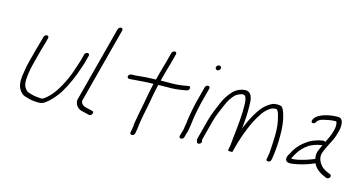

<svg xmlns="http://www.w3.org/2000/svg" viewBox="-83 -1110 2945 1560"><g transform="rotate(15 1389.0 -330.0)"><path d="M184.3 -505 173.8 -465C166.9 -438.3 160.2 -420.7 152.5 -391L121.8 -274C116.6 -254 111.8 -230.7 107.5 -204C94.9 -136.8 91.1 -80.3 114.3 -43C126.3 -25 141.5 -4.8 165.5 2C190.8 9.8 217 18 248.8 20C281.9 22.4 306.1 25.1 334.4 6C377.5 -24.8 416 -68.8 446.7 -117C486.8 -184.4 521.6 -260.8 548.7 -346C555.7 -368 565.4 -392.9 569.5 -414L579.4 -452C582.2 -462.6 575 -471 564.4 -471C553.8 -471 543.2 -462.6 540.4 -452L530.2 -413C528.6 -404.3 525.8 -394.7 521.6 -384L510.2 -348C496.5 -305 484.4 -269.4 466 -229C429 -147.6 381.8 -69.1 317.3 -24C309.2 -18.7 301.5 -16 294.2 -16C263.2 -19.4 236.5 -19.9 212.3 -28C195.6 -33.2 178.1 -36 167.3 -47C154.5 -60.7 143.1 -75.4 139.7 -98C133 -140.1 144.8 -213.1 160.8 -274L191.5 -391C199.3 -420.9 205.9 -438.3 212.8 -465L223.3 -505C226 -515.3 219 -524 208.8 -524C198.7 -524 187 -515.3 184.3 -505Z M749.7 -720 583 -84C580.9 -76 581.7 -66.3 585.4 -55C593.2 -29.2 614.6 -7.1 646.5 -2C660.5 0.9 678 6.6 692.6 9L703.9 12C727.1 18.2 745.5 -22.6 722.8 -26L710.6 -29C696.5 -31.5 677.7 -37.3 663.5 -40C641.4 -45.2 623.6 -62 622 -84L788.7 -720C791.4 -730.3 784.6 -740 774.4 -740C764.3 -740 752.4 -730.3 749.7 -720Z M944 -355H951C957 -355 964.9 -355.7 974.5 -357C1030.2 -360.4 1085.9 -367 1146.2 -367C1132.4 -309.2 1122.5 -253.9 1112.9 -198C1107.1 -168 1076.9 -21.1 1077.7 1C1078.7 7.9 1071.6 43.6 1069.4 52L1067.8 62C1064.4 86.6 1100.6 85.7 1107.3 60L1108.9 50C1112.4 36.6 1118.3 -1 1117.9 -11C1119.6 -39.2 1146.8 -170.7 1152.7 -201C1162.2 -256.9 1171.9 -311 1185.7 -369H1190.7C1214.2 -369.7 1237.3 -370 1260 -370C1304.1 -368.7 1356.6 -374.3 1394.8 -381L1422.1 -386C1447.3 -392.7 1450.1 -430.1 1424.1 -424L1396.8 -419C1361.2 -412.2 1311.7 -407.7 1270.2 -409C1246.8 -409 1223.1 -408.7 1198.9 -408H1195.9C1201.7 -430 1201.7 -430 1207.2 -451C1217.4 -494.5 1228.7 -525.6 1238.8 -564L1260.5 -647C1263.3 -657.6 1257.1 -666 1246.5 -666C1236 -666 1224.3 -657.6 1221.5 -647L1199.8 -564C1189.7 -525.4 1178.5 -494.8 1168.2 -451C1162.4 -429 1162.4 -429 1156.4 -406C1132.6 -406 1100.6 -403.9 1079.6 -403C1037.6 -401.2 1001.3 -394 961.2 -394H954.2C943.7 -394 932 -385.6 929.3 -375C926.5 -364.4 933.5 -355 944 -355Z M1555.4 -448 1520 -313C1511.3 -279.8 1506.5 -248.4 1500.4 -219C1493 -184 1490 -154.6 1485.8 -121.5C1484.2 -108.4 1478.5 -84 1478.4 -74C1477.1 -69 1477.1 -69 1474.5 -59C1471.9 -51.7 1469.7 -44.7 1468 -38L1461.7 -14C1458.9 -3.4 1466.1 5 1476.7 5C1487.3 5 1497.9 -3.4 1500.7 -14L1507 -38C1508.5 -44 1510.5 -50.3 1512.9 -57C1516.1 -69 1516.1 -69 1518.2 -77C1517.7 -77.7 1518.8 -84.3 1521.4 -97C1529.6 -140.1 1530.6 -177 1540.2 -222C1546 -250 1550.7 -281.2 1559 -313L1594.4 -448C1597.2 -458.6 1589.9 -467 1579.4 -467C1568.8 -467 1558.2 -458.6 1555.4 -448ZM1601.3 -631C1598.4 -619.9 1606.3 -608 1617.8 -608C1629.1 -608 1639.5 -616.2 1642.4 -627.5C1645.4 -638.8 1637.1 -650 1625.8 -650C1614.8 -650 1604.2 -641.9 1601.3 -631Z M2232.2 -20 2234.1 -27C2237.4 -54.6 2242.6 -75.7 2244 -103C2246.8 -132.1 2248.2 -152.9 2249.2 -184C2251 -240.2 2249.6 -308.2 2239.3 -356C2230.5 -392.7 2223.1 -434 2200 -458C2186.6 -468.9 2141.9 -468.1 2121.3 -459C2075.3 -436.7 2042.5 -404.4 2012.5 -357C1988.1 -321.3 1954.5 -253.5 1935.2 -203C1935.6 -209.7 1936.1 -215.3 1936.6 -220C1943.4 -278.6 1946.8 -343.1 1945 -397C1945.1 -427.7 1942.8 -449.7 1938.3 -463C1931.5 -487.2 1918 -507.6 1889.9 -511C1849.5 -513.7 1803.7 -490.9 1781.1 -466C1750.8 -432.5 1729.4 -402.7 1708.8 -354C1687.9 -301.9 1664.3 -253.1 1649.1 -195L1606.6 -33C1603.5 -20.9 1606.7 -11 1609.5 -2C1614.3 13.5 1637.1 9.4 1645.9 -5.5C1653 -17.4 1643.2 -23.8 1645.6 -33L1688.1 -195C1702.8 -251.2 1724.8 -298.7 1746.2 -348C1763.2 -389.5 1781.6 -416.2 1807.3 -444C1817.3 -454.7 1843.8 -467 1857.3 -470.5C1886.2 -478 1894.3 -462.4 1899.3 -444C1902.5 -433.3 1904.6 -414.3 1905.4 -387C1906.7 -311.2 1898 -223.2 1888.9 -141C1881.8 -91.8 1883.6 -51.9 1870.8 -3C1869.2 3.1 1907.8 4.6 1909 0C1913.3 -16.3 1917.6 -32.7 1921.8 -49C1947.4 -146.6 1995.6 -271.7 2044.6 -342C2061.9 -369.1 2072.2 -382.5 2092.1 -399C2111.7 -415.3 2123 -424.5 2152.2 -428C2160.8 -428 2166.3 -427.3 2168.6 -426C2187.6 -405.8 2191.8 -369.6 2199.8 -339C2216.4 -261.6 2207.7 -162.3 2201.8 -68C2199.8 -56.3 2195.3 -33.5 2194 -23L2192.2 -16C2188.8 8.5 2228.7 5.8 2232.2 -20Z M2616 -271C2612.2 -277 2606.9 -279.3 2599.8 -278L2583.3 -276C2558.1 -271.7 2537.9 -264 2513.8 -255C2488.6 -244.4 2464.5 -227 2444.3 -211C2412 -185.4 2381.1 -147.4 2361.5 -105C2353.8 -92 2344.6 -77.8 2345 -61C2344.4 -38 2364.7 -27.7 2395.1 -31C2405.3 -31.7 2421.7 -34.3 2444.2 -39C2490.9 -48.1 2532.5 -62.3 2571.7 -79L2584.3 -85C2604.3 -41.9 2642.1 -15.6 2691 4L2699.9 8C2704.9 9.3 2710.2 8.8 2715.8 6.5C2733.6 -0.9 2736.3 -24.8 2722.6 -29L2712.6 -33C2688.4 -41.9 2665.4 -54.1 2648.3 -70C2628.1 -91.6 2601 -129.6 2613.1 -176C2622.7 -203.8 2633.9 -227.8 2647.8 -255C2656 -271 2656 -271 2664.2 -287C2680.3 -316.8 2690.4 -344.9 2699.8 -381C2713.1 -431.5 2713.8 -496 2665 -496C2600.7 -496 2530.7 -480.7 2489.4 -448C2474.4 -436.1 2451.7 -397.6 2477.7 -394C2492.7 -391.9 2502.4 -404.8 2507.5 -418L2509.1 -420C2518.8 -426.7 2526.5 -433.9 2539.8 -438C2574.6 -447.7 2613.4 -457 2653.8 -457C2662.6 -457 2662.9 -452.3 2665.1 -443C2668 -425.4 2667.4 -406.2 2661.1 -382C2649.3 -336.9 2634.1 -307.7 2616 -271ZM2601.1 -241C2599.8 -238.3 2598.8 -235.7 2598.1 -233C2588.5 -211.8 2581.6 -199.3 2574.6 -178C2568.6 -159.4 2570.9 -133.7 2573.9 -118C2526.3 -99 2460 -74.4 2401.3 -70C2395.2 -69.3 2389.6 -69.7 2384.6 -71C2385.7 -75 2385.7 -75 2386.2 -77C2389.6 -82.3 2392.9 -88.7 2396.2 -96C2404.4 -109.9 2413.3 -127 2423.9 -141C2449.7 -172.9 2481.2 -203.9 2520.4 -219C2541.2 -227.2 2556.7 -233.7 2579.1 -237L2595.9 -240C2597.9 -240 2599.6 -240.3 2601.1 -241Z"/></g></svg>

Font: Just Breathe
Style: Obl5
Weight: 400
Foundry: Cannot Into Space Fonts
Version: Version 0.72